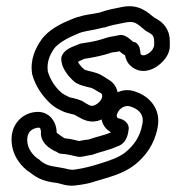

<svg xmlns="http://www.w3.org/2000/svg" viewBox="-20 -558 580 614"><path d="M523 -410C523 -427 525 -447 512 -468C501 -487 484 -496 473 -502C453 -518 425 -546 372 -536C347 -531 324 -527 299 -518L284 -515C259 -511 236 -508 208 -496C176 -483 134 -463 111 -429C94 -404 75 -367 83 -320C83 -319 84 -318 84 -317C95 -279 117 -250 141 -227C156 -213 169 -208 181 -202C193 -196 214 -193 218 -191C226 -186 237 -181 244 -177C267 -166 288 -168 305 -176C308 -160 317 -145 335 -135C317 -126 292 -122 264 -112C253 -111 241 -109 233 -107C222 -110 205 -114 186 -116C177 -122 165 -130 161 -134V-139C159 -171 136 -203 96 -200C50 -197 15 -159 17 -109C18 -62 47 -24 78 -5C100 13 124 23 162 27C175 29 195 40 229 34C244 32 264 29 281 23C326 9 373 -1 411 -31C445 -58 474 -96 484 -150C496 -210 457 -249 418 -263C395 -273 374 -271 356 -263C353 -279 344 -294 326 -304C317 -309 306 -319 287 -325C275 -329 254 -333 251 -335C241 -342 233 -353 229 -360C235 -363 242 -367 250 -370C272 -373 296 -378 318 -384L337 -390C340 -391 347 -391 352 -392L362 -394C371 -386 372 -386 380 -381C382 -368 388 -356 398 -347C436 -314 481 -339 502 -363C513 -375 523 -392 523 -410ZM429 -392C429 -392 426 -406 426 -407C417 -426 408 -423 406 -424C401 -428 381 -449 363 -446L343 -442C335 -441 330 -440 323 -438L304 -432C285 -426 261 -422 240 -419C238 -419 235 -418 233 -417C213 -408 184 -402 176 -374C175 -350 187 -333 189 -330C197 -316 208 -306 214 -300C227 -286 259 -280 272 -277C280 -274 289 -267 303 -260C306 -258 311 -250 301 -236C292 -224 276 -216 267 -221C258 -225 250 -230 243 -235C227 -242 207 -246 202 -247C187 -255 183 -256 175 -263C155 -281 141 -303 133 -329C129 -358 138 -380 152 -401C164 -419 196 -437 228 -450C248 -459 265 -459 294 -466L311 -470H314C333 -477 356 -481 381 -486C412 -492 418 -482 443 -462C444 -461 446 -459 447 -459C470 -446 474 -446 473 -412C472 -409 470 -402 465 -396C450 -379 427 -375 429 -392ZM278 -64C298 -72 327 -77 353 -89C389 -99 390 -138 391 -142C393 -149 391 -157 387 -163C376 -178 360 -179 358 -180C355 -181 349 -186 358 -201C366 -215 385 -223 398 -217C399 -217 400 -216 401 -216C424 -208 442 -191 435 -160C428 -120 407 -92 380 -70C360 -55 333 -45 300 -35C278 -28 250 -20 221 -16C203 -13 195 -19 168 -23C136 -28 127 -30 108 -45C107 -46 106 -48 105 -48C86 -59 67 -83 67 -110C67 -130 76 -143 93 -148C108 -152 109 -150 111 -138C106 -92 162 -72 162 -72C166 -68 173 -66 178 -66C190 -66 211 -61 228 -57C241 -54 262 -62 269 -62C272 -62 276 -63 278 -64Z"/></svg>

Font: Dictator
Style: Stencil
Weight: 500
Version: Version MIL.1277